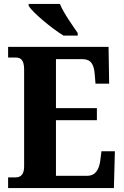

<svg xmlns="http://www.w3.org/2000/svg" viewBox="-20 -951 625 971"><path d="M301 -771H373V-784C347 -822 301 -886 283 -931H125V-921C147 -886 242 -807 301 -771ZM21 0H556L561 -186H493L487 -138C481 -94 463 -62 421 -62H263V-343H470V-404H263V-652H396C440 -652 455 -626 459 -576L463 -528H532L529 -714H21V-660H59C81 -660 102 -652 102 -600V-109C102 -72 87 -54 60 -54H21Z"/></svg>

Font: Noto Serif Sinhala Condensed ExtraBold
Style: Regular
Weight: 800
Width: 3
Designer: Jelle Bosma - Monotype Design Team
Foundry: Monotype Imaging Inc.
Version: Version 2.007